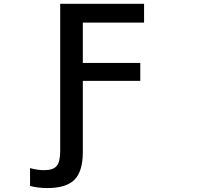

<svg xmlns="http://www.w3.org/2000/svg" viewBox="-20 -751 1040 995"><path d="M292 -731.4H726.6V-633.8H409.2V-424.8H707V-332H409.2V37.1Q409.2 136.7 366.2 180.2Q323.2 223.6 224.6 223.6Q179.7 223.6 135.7 212.9V120.1Q173.8 130.9 209 130.9Q254.9 130.9 273.4 109.4Q292 87.9 292 31.2Z"/></svg>

Font: GenEi Gothic M SemiBold
Style: Regular
Weight: 500
Designer: o_tamon (Modified); [Source Han Sans]
Ryoko NISHIZUKA  (kana & ideographs); Paul D. Hunt (Latin, Greek & Cyrillic); Wenl
Version: Version 1.1a;Original Version 1.004